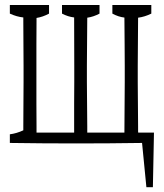

<svg xmlns="http://www.w3.org/2000/svg" viewBox="-20 -548 665 780"><path d="M20 -2.4Q47.4 -5.9 74.7 -18.6Q74.7 -18.6 74.7 -22Q74.7 -23.4 74.7 -34.2Q75.2 -75.7 75.2 -127.4Q75.2 -166 75.7 -214.4Q75.7 -242.7 75.7 -280.8Q75.2 -319.3 75.2 -367.7Q74.7 -409.7 74.7 -460.9Q74.7 -462.4 74.7 -473.1Q74.7 -473.1 74.7 -477.1Q47.4 -480 20 -492.7Q20 -505.4 20 -527.8Q20 -527.8 179.2 -527.8Q179.2 -505.4 179.2 -492.7Q153.8 -479 128.4 -475.1Q128.4 -475.1 128.4 -471.7Q128.4 -461.4 128.4 -460.9Q127.9 -409.7 127.9 -367.7Q127.9 -319.3 127.9 -280.8Q127.9 -242.7 127.9 -214.4Q127.9 -166 127.9 -127.4Q127.9 -76.2 128.4 -34.7Q128.4 -19.5 128.4 -14.2Q128.4 -14.2 128.4 -9.3Q128.4 -9.3 281.2 -9.3Q281.2 -9.3 281.2 -14.2Q281.2 -65.9 281.2 -127.4Q281.2 -166 281.7 -214.4Q281.7 -242.7 281.7 -280.8Q281.2 -446.3 281.2 -473.6Q281.2 -473.6 281.2 -477.1Q256.3 -480 231.9 -492.7Q231.9 -505.4 231.9 -527.8Q231.9 -527.8 384.3 -527.8Q384.3 -505.4 384.3 -492.7Q359.4 -479.5 334.5 -476.1Q333 -337.9 333 -280.8Q333 -242.7 333 -214.4Q333 -173.8 334.5 -34.7Q334.5 -19.5 334.5 -14.2Q334.5 -9.3 334.5 -9.3Q334.5 -9.3 485.4 -9.3Q486.8 -202.1 486.8 -214.4Q486.8 -242.7 486.8 -280.8Q486.8 -319.3 486.3 -366.5Q485.8 -413.6 485.4 -476.6Q460.9 -479.5 436.5 -492.7Q436.5 -505.4 436.5 -527.8Q436.5 -527.8 594.7 -527.8Q594.7 -505.4 594.7 -492.7Q567.9 -479.5 541 -476.1Q541 -476.1 541 -472.7Q540.5 -372.1 539.6 -280.8Q539.6 -242.7 539.6 -214.4Q539.6 -173.8 541 -34.7Q541 -19.5 541 -14.2Q541 -9.3 541.5 -9.3Q541.5 -9.3 605.5 -9.3Q603.5 106.4 601.1 212.4Q601.1 212.4 574.7 212.4Q565.9 127.4 557.1 32.7Q423.3 34.7 289.1 34.7Q154.8 34.7 20 32.7Q20 20 20 -2.4Z"/></svg>

Font: Scarab Serif
Style: Light
Weight: 300
Designer: John Roberts
Foundry: Scarab
Version: 1.0